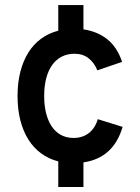

<svg xmlns="http://www.w3.org/2000/svg" viewBox="-20 -732 558 764"><path d="M211.9 12.2V-89.8Q173.8 -99.6 143.8 -121.6Q113.8 -143.6 93 -176.5Q72.3 -209.5 61 -253.2Q49.8 -296.9 49.8 -350.1Q49.8 -402.8 61 -446.5Q72.3 -490.2 93 -523.2Q113.8 -556.2 143.8 -578.1Q173.8 -600.1 211.9 -609.9V-711.9H312V-615.2Q367.7 -606.9 407 -575.7Q446.3 -544.4 465.8 -485.8L367.2 -452.1Q356 -481.4 333 -499.8Q310.1 -518.1 276.9 -518.1Q247.6 -518.1 225.1 -506.3Q202.6 -494.6 187.3 -472.9Q171.9 -451.2 163.8 -420.2Q155.8 -389.2 155.8 -350.1Q155.8 -311 163.8 -280Q171.9 -249 186.8 -227.5Q201.7 -206.1 223.4 -194.6Q245.1 -183.1 272.9 -183.1Q308.1 -183.1 333.3 -202.4Q358.4 -221.7 369.1 -257.8L467.8 -227.1Q431.6 -103 312 -85.9V12.2Z"/></svg>

Font: Overpass
Style: Regular
Weight: 400
Designer: Delve Withrington
Foundry: Delve Fonts
Version: Version 1.001